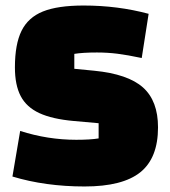

<svg xmlns="http://www.w3.org/2000/svg" viewBox="-20 -660 617 695"><path d="M256 -154Q307 -154 337 -159V-214L247 -222Q169 -229 122.5 -250.5Q76 -272 55 -312Q34 -352 34 -416Q34 -500 58 -548.5Q82 -597 135.5 -618.5Q189 -640 283 -640Q406 -640 518 -610L493 -450Q441 -461 405 -465.5Q369 -470 331 -470Q280 -470 249 -465V-411L321 -404Q443 -392 497.5 -343.5Q552 -295 552 -199Q552 -88 488 -36.5Q424 15 286 15Q144 15 25 -21L53 -186Q153 -154 256 -154Z"/></svg>

Font: Changa Black
Style: Regular
Weight: 900
Designer: Eduardo Rodriguez Tunni
Foundry: Eduardo Rodriguez Tunni
Version: Version 2.001; ttfautohint (v1.5.10-5e6f)